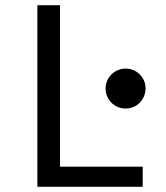

<svg xmlns="http://www.w3.org/2000/svg" viewBox="-20 -720 640 740"><path d="M124 0H530V-77.6H211.2V-700H124ZM387 -378.4Q387 -363.1 392.9 -348.9Q398.8 -334.7 409.5 -324.1Q420.2 -313.4 434.4 -307.5Q448.6 -301.6 464 -301.6Q480.4 -301.6 494.3 -307.6Q508.2 -313.6 518.6 -324.2Q529 -334.8 535 -349.1Q541 -363.3 541 -378.7Q541 -410.8 518.6 -433.2Q496.2 -455.6 464.1 -455.6Q448.7 -455.6 434.4 -449.6Q420.2 -443.6 409.6 -433.2Q399 -422.8 393 -408.9Q387 -395 387 -378.4Z"/></svg>

Font: CommitMonoV143 ExtLt
Style: Regular
Weight: 200
Monospace: yes
Designer: Eigil Nikolajsen
Foundry: Eigil Nikolajsen
Version: Version 1.143